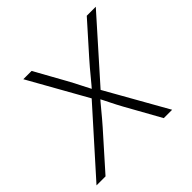

<svg xmlns="http://www.w3.org/2000/svg" viewBox="-159 -678 816 816"><g transform="rotate(-45 249.5 -269.5)"><path d="M-17.6 0 244.1 -292.5 238.8 -259.3 81.5 -539.1H131.3L206.5 -403.8Q223.1 -374 237.3 -345.2Q251.5 -316.4 266.6 -288.1H244.1Q269 -316.4 292.5 -345.2Q315.9 -374 342.3 -403.8L462.9 -539.1H517.1L267.1 -258.3L272.5 -291L437 0H386.7L299.8 -155.8Q284.2 -184.1 271.2 -210.7Q258.3 -237.3 244.1 -263.2H266.6Q243.7 -237.3 221.9 -210.7Q200.2 -184.1 175.3 -155.8L36.6 0Z"/></g></svg>

Font: Inter 18pt ExtraLight
Style: Italic
Weight: 250
Italic angle: -9.3988°
Designer: Rasmus Andersson
Foundry: rsms
Version: Version 4.001;git-66647c0bb